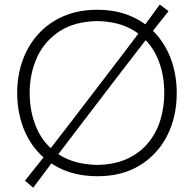

<svg xmlns="http://www.w3.org/2000/svg" viewBox="-20 -790 880 872"><path d="M423.8 10.3Q534.7 10.3 615.2 -39.1Q695.8 -88.4 739.3 -174.1Q782.7 -259.8 782.7 -367.7Q782.7 -446.3 758.8 -514.9Q734.9 -583.5 688.7 -635.3Q642.6 -687 575.2 -716.3Q507.8 -745.6 421.4 -745.6Q336.4 -745.6 269.3 -716.8Q202.1 -688 155 -636.5Q107.9 -585 83 -516.4Q58.1 -447.8 58.1 -367.7Q58.1 -291 81.3 -222.7Q104.5 -154.3 150.6 -102.1Q196.8 -49.8 265.1 -19.8Q333.5 10.3 423.8 10.3ZM421.9 -41Q315.4 -43.5 247.3 -88.4Q179.2 -133.3 147 -206.8Q114.7 -280.3 114.7 -367.7Q114.7 -455.1 147.9 -528.6Q181.2 -602.1 249.3 -647.2Q317.4 -692.4 421.9 -694.3Q522.9 -692.4 590.6 -649.4Q658.2 -606.4 692.1 -533.4Q726.1 -460.4 726.1 -367.7Q726.1 -303.7 708.5 -245.6Q690.9 -187.5 653.8 -142.1Q616.7 -96.7 559.3 -69.6Q502 -42.5 421.9 -41ZM130.9 62.5Q180.7 -4.4 229.2 -69.1Q277.8 -133.8 333.5 -206.1L537.6 -473.1Q593.8 -545.9 642.6 -608.9Q691.4 -671.9 745.6 -739.3L705.6 -769.5Q655.8 -700.2 607.4 -636Q559.1 -571.8 502.4 -497.6L300.3 -233.4Q245.1 -161.1 196.8 -99.4Q148.4 -37.6 93.3 30.8Z"/></svg>

Font: Pinar FD VF
Style: Regular
Weight: 300
Designer: Amin Abedi
Version: Version 2.000